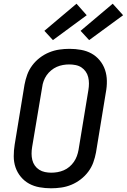

<svg xmlns="http://www.w3.org/2000/svg" viewBox="-20 -1006 683 1034"><path d="M255 8Q223 8 192.5 2.5Q162 -3 136.5 -17Q111 -31 92 -54Q73 -77 63.5 -105Q54 -133 54 -164.5Q54 -196 59 -227L112 -550Q117 -577 126.5 -603.5Q136 -630 153.5 -653.5Q171 -677 194.5 -695Q218 -713 245 -724Q272 -735 299.5 -739Q327 -743 354 -743Q386 -743 416.5 -737.5Q447 -732 472.5 -718Q498 -704 517 -681Q536 -658 545.5 -630Q555 -602 555.5 -570.5Q556 -539 550 -508L497 -185Q492 -158 482.5 -131.5Q473 -105 455.5 -81.5Q438 -58 414.5 -40Q391 -22 364.5 -11Q338 0 310 4Q282 8 255 8ZM256 -76Q273 -76 290 -79Q307 -82 323.5 -89Q340 -96 354 -108Q368 -120 378 -134.5Q388 -149 394 -165.5Q400 -182 403 -199L456 -521Q459 -539 459 -556.5Q459 -574 455 -590.5Q451 -607 441.5 -620.5Q432 -634 418.5 -643Q405 -652 387.5 -655.5Q370 -659 353 -659Q336 -659 319 -656Q302 -653 286 -646Q270 -639 255.5 -627Q241 -615 231 -600.5Q221 -586 215 -569.5Q209 -553 207 -536L153 -214Q150 -196 150 -178.5Q150 -161 154 -144.5Q158 -128 167.5 -114.5Q177 -101 191 -92Q205 -83 222 -79.5Q239 -76 256 -76ZM460 -790 414 -840 587 -986 643 -924ZM265 -790 219 -840 392 -986 447 -924Z"/></svg>

Font: Iosevka SS04 Md Ex Obl
Style: Regular
Weight: 500
Width: 7
Italic angle: -9°
Monospace: yes
Designer: Belleve Invis
Foundry: Belleve Invis
Version: Version 19.0.0; ttfautohint (v1.8.4)